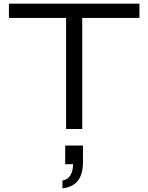

<svg xmlns="http://www.w3.org/2000/svg" viewBox="-20 -706 812 1051"><path d="M341.8 0V-607.9H28.8V-686H743.2V-607.9H430.2V0ZM321.8 325.2V282.2Q350.1 277.3 365 254.2Q379.9 231 379.9 192.9H336.9V90.8H434.1V180.2Q434.1 247.6 406.7 282.7Q379.4 317.9 321.8 325.2Z"/></svg>

Font: Archivo Expanded Light
Style: Regular
Weight: 300
Width: 7
Designer: Hector Gatti
Foundry: Omnibus-Type
Version: Version 2.001